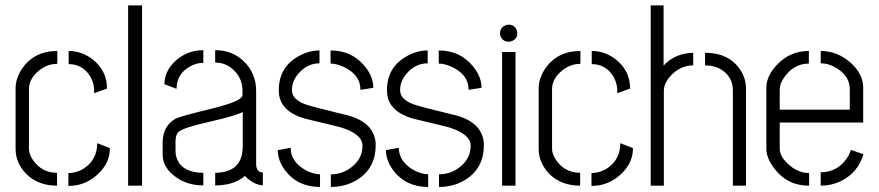

<svg xmlns="http://www.w3.org/2000/svg" viewBox="-20 -704 3332 728"><path d="M39.1 -139.6Q39.1 -86.9 79.1 -44.9Q124 0 196.3 0V-48.8Q138.7 -48.8 105.5 -96.7Q89.8 -119.1 89.8 -139.6V-366.2Q89.8 -405.3 127.9 -436.5Q159.2 -461.9 197.3 -461.9V-510.7Q107.4 -510.7 61.5 -440.4Q39.1 -404.3 39.1 -369.1ZM240.2 -460.9Q290 -460.9 318.4 -419.9Q334 -397.5 336.9 -368.2V-350.6L385.7 -368.2Q385.7 -437.5 329.1 -480.5Q289.1 -510.7 240.2 -510.7ZM239.3 1Q308.6 1 358.4 -50.8Q397.5 -91.8 396.5 -142.6L348.6 -161.1Q348.6 -159.2 348.1 -152.8Q347.7 -146.5 347.7 -144.5Q340.8 -88.9 290 -60.5Q265.6 -47.9 239.3 -47.9Z M465.8 0V-683.6H518.6V0Z M596.7 -119.1Q596.7 -67.4 647.5 -32.2Q690.4 -1 751 -1V-48.8Q674.8 -48.8 652.3 -98.6Q645.5 -114.3 645.5 -131.8V-167Q645.5 -192.4 656.2 -203.1Q672.9 -219.7 778.3 -243.2Q872.1 -264.6 900.4 -279.3V-147.5Q899.4 -49.8 795.9 -48.8V-1Q861.3 -1 901.4 -31.2Q905.3 -34.2 908.2 -37.1Q940.4 -3.9 976.6 -1V-49.8Q951.2 -50.8 951.2 -83V-359.4Q951.2 -427.7 902.3 -473.6Q859.4 -513.7 795.9 -513.7V-466.8Q843.8 -466.8 876 -427.7Q899.4 -398.4 899.4 -360.4V-343.8Q900.4 -320.3 778.3 -291Q662.1 -262.7 645.5 -253.9Q597.7 -226.6 596.7 -165ZM603.5 -384.8 649.4 -367.2Q649.4 -422.9 699.2 -451.2Q723.6 -465.8 751 -465.8V-513.7Q685.5 -513.7 638.7 -466.8Q603.5 -429.7 603.5 -384.8Z M1033.2 -134.8 1082 -143.6Q1082 -92.8 1135.7 -60.5Q1165 -43.9 1193.4 -43V4.9Q1108.4 4.9 1060.5 -58.6Q1033.2 -95.7 1033.2 -134.8ZM1037.1 -362.3Q1037.1 -451.2 1116.2 -493.2Q1153.3 -512.7 1191.4 -512.7V-463.9Q1145.5 -463.9 1112.3 -425.8Q1086.9 -397.5 1086.9 -362.3Q1086.9 -328.1 1134.8 -309.6Q1153.3 -301.8 1282.2 -270.5Q1289.1 -268.6 1294.9 -267.6Q1397.5 -241.2 1404.3 -162.1Q1404.3 -157.2 1404.3 -152.3Q1404.3 -65.4 1333 -21.5Q1289.1 4.9 1234.4 4.9V-43Q1285.2 -43 1323.2 -79.1Q1354.5 -109.4 1354.5 -151.4Q1354.5 -195.3 1273.4 -220.7Q1268.6 -222.7 1149.4 -251Q1140.6 -252.9 1133.8 -254.9Q1047.9 -280.3 1038.1 -344.7Q1037.1 -353.5 1037.1 -362.3ZM1233.4 -462.9V-512.7Q1315.4 -512.7 1364.3 -451.2Q1395.5 -413.1 1395.5 -371.1L1346.7 -363.3Q1346.7 -420.9 1283.2 -450.2Q1255.9 -462.9 1233.4 -462.9Z M1443.4 -134.8 1492.2 -143.6Q1492.2 -92.8 1545.9 -60.5Q1575.2 -43.9 1603.5 -43V4.9Q1518.6 4.9 1470.7 -58.6Q1443.4 -95.7 1443.4 -134.8ZM1447.3 -362.3Q1447.3 -451.2 1526.4 -493.2Q1563.5 -512.7 1601.6 -512.7V-463.9Q1555.7 -463.9 1522.5 -425.8Q1497.1 -397.5 1497.1 -362.3Q1497.1 -328.1 1544.9 -309.6Q1563.5 -301.8 1692.4 -270.5Q1699.2 -268.6 1705.1 -267.6Q1807.6 -241.2 1814.5 -162.1Q1814.5 -157.2 1814.5 -152.3Q1814.5 -65.4 1743.2 -21.5Q1699.2 4.9 1644.5 4.9V-43Q1695.3 -43 1733.4 -79.1Q1764.6 -109.4 1764.6 -151.4Q1764.6 -195.3 1683.6 -220.7Q1678.7 -222.7 1559.6 -251Q1550.8 -252.9 1543.9 -254.9Q1458 -280.3 1448.2 -344.7Q1447.3 -353.5 1447.3 -362.3ZM1643.6 -462.9V-512.7Q1725.6 -512.7 1774.4 -451.2Q1805.7 -413.1 1805.7 -371.1L1756.8 -363.3Q1756.8 -420.9 1693.4 -450.2Q1666 -462.9 1643.6 -462.9Z M1876 -578.1Q1876 -599.6 1897.5 -608.4Q1903.3 -610.4 1909.2 -610.4Q1931.6 -610.4 1939.5 -588.9Q1941.4 -583 1941.4 -578.1Q1941.4 -555.7 1919.9 -547.9Q1914.1 -545.9 1909.2 -545.9Q1886.7 -545.9 1877.9 -566.4Q1876 -572.3 1876 -578.1ZM1883.8 0V-506.8H1934.6V0Z M2022.5 -139.6Q2022.5 -86.9 2062.5 -44.9Q2107.4 0 2179.7 0V-48.8Q2122.1 -48.8 2088.9 -96.7Q2073.2 -119.1 2073.2 -139.6V-366.2Q2073.2 -405.3 2111.3 -436.5Q2142.6 -461.9 2180.7 -461.9V-510.7Q2090.8 -510.7 2044.9 -440.4Q2022.5 -404.3 2022.5 -369.1ZM2223.6 -460.9Q2273.4 -460.9 2301.8 -419.9Q2317.4 -397.5 2320.3 -368.2V-350.6L2369.1 -368.2Q2369.1 -437.5 2312.5 -480.5Q2272.5 -510.7 2223.6 -510.7ZM2222.7 1Q2292 1 2341.8 -50.8Q2380.9 -91.8 2379.9 -142.6L2332 -161.1Q2332 -159.2 2331.5 -152.8Q2331.1 -146.5 2331.1 -144.5Q2324.2 -88.9 2273.4 -60.5Q2249 -47.9 2222.7 -47.9Z M2447.3 0V-683.6H2496.1V-455.1Q2538.1 -502 2608.4 -503.9V-456.1Q2558.6 -456.1 2521.5 -415Q2497.1 -387.7 2497.1 -360.4V0ZM2653.3 -456.1V-503.9Q2743.2 -503.9 2786.1 -440.4Q2808.6 -407.2 2808.6 -369.1V0H2758.8V-360.4Q2758.8 -412.1 2715.8 -439.5Q2689.5 -456.1 2653.3 -456.1Z M2885.7 -139.6V-373Q2886.7 -418.9 2928.7 -460.9Q2976.6 -510.7 3046.9 -510.7V-462.9Q2991.2 -462.9 2955.1 -413.1Q2936.5 -387.7 2936.5 -365.2V-288.1H3202.1V-365.2Q3202.1 -414.1 3154.3 -444.3Q3124 -463.9 3091.8 -463.9V-510.7Q3157.2 -510.7 3209 -462.9Q3252 -421.9 3252.9 -374V-239.3H2936.5V-139.6Q2936.5 -109.4 2973.6 -77.1Q3008.8 -47.9 3047.9 -47.9V0Q2961.9 0 2912.1 -70.3Q2885.7 -107.4 2885.7 -139.6ZM3091.8 0V-50.8Q3155.3 -50.8 3191.4 -104.5Q3202.1 -121.1 3206.1 -135.7L3253.9 -119.1Q3232.4 -47.9 3167 -16.6Q3131.8 0 3091.8 0Z"/></svg>

Font: Post No Bills Colombo
Style: Regular
Weight: 500
Designer: Kosala Senevirathne, Siva Puranthara, Lasantha Premarathna, Tharique Azeez
Foundry: Mooniak
Version: Version 1.220 ; ttfautohint (v1.5)